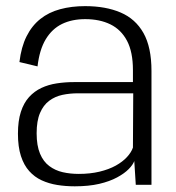

<svg xmlns="http://www.w3.org/2000/svg" viewBox="-20 -618 588 642"><path d="M230 5Q276.5 5 311.8 -3.2Q347 -11.5 371.5 -24.8Q396 -38 410.2 -52.5Q424.5 -67 429 -79.5L434 0H486.5V-381Q486.5 -460 459.8 -507.5Q433 -555 383.2 -576.2Q333.5 -597.5 264.5 -597.5Q219 -597.5 181 -587.2Q143 -577 114.8 -554.5Q86.5 -532 68.8 -496.5Q51 -461 45 -410.5L105.5 -396Q112 -452 133 -486.8Q154 -521.5 187.2 -537.8Q220.5 -554 265 -554Q313.5 -554 349.2 -536.5Q385 -519 404.8 -481.5Q424.5 -444 424.5 -383.5V-343.5H227Q197.5 -343.5 169.8 -339.2Q142 -335 118.5 -324Q95 -313 77.2 -293.5Q59.5 -274 49.8 -244Q40 -214 40 -171Q40 -127 50 -96.2Q60 -65.5 77.8 -45.8Q95.5 -26 119.5 -15Q143.5 -4 171.5 0.5Q199.5 5 230 5ZM243 -36.5Q215 -36.5 189.8 -42.2Q164.5 -48 144.8 -62.8Q125 -77.5 113.8 -104.2Q102.5 -131 102.5 -172.5Q102.5 -214 113.8 -240.2Q125 -266.5 144.5 -281Q164 -295.5 188.8 -300.8Q213.5 -306 240.5 -306H425.5L424.5 -124.5Q419 -108.5 404.5 -92.8Q390 -77 367 -64.2Q344 -51.5 312.8 -44Q281.5 -36.5 243 -36.5Z"/></svg>

Font: Anybody Light
Style: Regular
Weight: 300
Designer: Tyler Finck
Foundry: Etcetera Type Company
Version: Version 1.111; ttfautohint (v1.8.4)